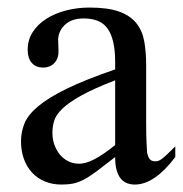

<svg xmlns="http://www.w3.org/2000/svg" viewBox="-20 -480 484 508"><path d="M443.8 -64.5Q388.7 8.3 336.9 8.3Q326.2 8.3 316.7 4.9Q307.1 1.5 300 -6.8Q293 -15.1 288.8 -29.1Q284.7 -43 284.7 -64.5Q255.4 -41.5 236.1 -27.1Q216.8 -12.7 201.9 -4.9Q187 2.9 173.6 5.6Q160.2 8.3 142.6 8.3Q118.7 8.3 99.1 0.2Q79.6 -7.8 65.4 -22.7Q51.3 -37.6 43.5 -58.8Q35.6 -80.1 35.6 -106Q35.6 -130.9 44.7 -153.3Q53.7 -175.8 80.6 -198.5Q107.4 -221.2 156.2 -245.1Q205.1 -269 284.7 -296.4V-314.9Q284.7 -347.2 279.5 -369.1Q274.4 -391.1 264.2 -405Q253.9 -418.9 238.3 -425Q222.7 -431.2 201.2 -431.2Q170.4 -431.2 152.8 -415.3Q135.3 -399.4 133.8 -376.5L134.8 -347.2Q135.7 -326.2 124.3 -313.7Q112.8 -301.3 94.2 -301.3Q74.7 -301.3 64 -313.7Q53.2 -326.2 53.2 -348.1Q53.2 -374.5 66.7 -395.3Q80.1 -416 102.8 -430.4Q125.5 -444.8 155 -452.4Q184.6 -460 216.8 -460Q265.1 -460 294.7 -449.5Q324.2 -439 340.3 -419.2Q356.4 -399.4 361.6 -371.1Q366.7 -342.8 366.7 -307.6V-155.3Q366.7 -124 367.7 -104Q368.7 -84 369.1 -77.1Q371.6 -64 376.5 -58.6Q381.3 -53.2 390.6 -53.2Q395 -53.2 398.9 -54.4Q402.8 -55.7 408.2 -59.6Q413.6 -63.5 421.9 -71.3Q430.2 -79.1 443.8 -92.8ZM284.7 -267.6Q228 -245.6 195.1 -227.3Q162.1 -209 145 -192.4Q127.9 -175.8 123.3 -160.4Q118.7 -145 118.7 -128.9Q118.7 -111.3 124 -96.7Q129.4 -82 138.4 -71Q147.5 -60.1 159.9 -53.7Q172.4 -47.4 186.5 -46.9Q205.6 -45.9 229.7 -58.6Q253.9 -71.3 284.7 -96.2Z"/></svg>

Font: Doulos SIL CyrE
Style: Regular
Weight: 400
Designer: Walt Agee, Victor Gaultney, Peter Martin, Debbi Hosken, Becca Hirsbrunner
Foundry: SIL International
Version: Version 5.000